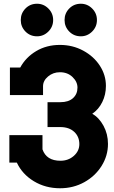

<svg xmlns="http://www.w3.org/2000/svg" viewBox="-20 -997 610 1026"><path d="M557 -228Q557 -165 523 -110.5Q489 -56 430.5 -23.5Q372 9 301 9Q223 9 161 -28.5Q99 -66 70 -128H30V-275H207V-199Q228 -138 303 -138Q345 -138 374.5 -164Q404 -190 404 -227Q404 -267 376.5 -292.5Q349 -318 302 -318H234V-451H303Q346 -451 370 -472.5Q394 -494 394 -529Q394 -560 367.5 -585.5Q341 -611 300 -611Q264 -611 237 -588.5Q210 -566 210 -536V-519V-489H33V-636H88Q118 -691 173.5 -724Q229 -757 300 -757Q368 -757 424.5 -726.5Q481 -696 513.5 -646Q546 -596 546 -538Q546 -491 526.5 -451.5Q507 -412 473 -389Q509 -369 533 -325Q557 -281 557 -228ZM91 -890Q91 -926 116 -951.5Q141 -977 178 -977Q213 -977 238.5 -951.5Q264 -926 264 -890Q264 -854 238.5 -828.5Q213 -803 178 -803Q141 -803 116 -828.5Q91 -854 91 -890ZM325 -890Q325 -926 350 -951.5Q375 -977 412 -977Q447 -977 472.5 -951.5Q498 -926 498 -890Q498 -854 472.5 -828.5Q447 -803 412 -803Q375 -803 350 -828.5Q325 -854 325 -890Z"/></svg>

Font: Arvo
Style: Bold
Weight: 700
Designer: Anton Koovit (Cyrillic Expansion: Cyreal)
Foundry: Anton Koovit, Yassin Baggar
Version: Version 3.000